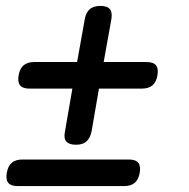

<svg xmlns="http://www.w3.org/2000/svg" viewBox="-20 -585 640 650"><path d="M237 -95Q214 -95 204.5 -106Q195 -117 200 -140L225 -285H80Q57 -285 48 -296Q39 -307 43 -330Q47 -353 60 -364Q73 -375 96 -375H241L267 -520Q271 -543 284 -554Q297 -565 320 -565Q343 -565 352 -554Q361 -543 357 -520L331 -375H476Q499 -375 508 -364Q517 -353 513 -330Q509 -307 496 -296Q483 -285 460 -285H315L290 -140Q285 -117 272.5 -106Q260 -95 237 -95ZM40 45Q17 45 8 34Q-1 23 3 0Q7 -23 20 -34Q33 -45 56 -45H416Q439 -45 448 -34Q457 -23 453 0Q449 23 436 34Q423 45 400 45Z"/></svg>

Font: Maple Mono NL
Style: Italic
Weight: 400
Italic angle: -10°
Monospace: yes
Designer: subframe7536
Version: Version 7.000